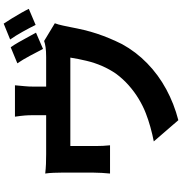

<svg xmlns="http://www.w3.org/2000/svg" viewBox="7 -917 986 1040"><g transform="rotate(-90 500.0 -397.0)"><path d="M764 -832Q777 -814 791.5 -788.5Q806 -763 819.5 -738Q833 -713 843 -695L755 -657Q739 -688 718 -727.5Q697 -767 677 -796ZM892 -870Q905 -851 920.5 -825.5Q936 -800 950 -775.5Q964 -751 972 -734L885 -697Q870 -728 848 -767.5Q826 -807 806 -835ZM558 -809Q555 -774 553 -754.5Q551 -735 551 -712Q551 -698 551 -670.5Q551 -643 551 -613.5Q551 -584 551 -565H396Q396 -587 396 -616.5Q396 -646 396 -672Q396 -698 396 -712Q396 -735 394.5 -754.5Q393 -774 388 -809ZM894 -593Q887 -575 881.5 -549Q876 -523 873 -508Q866 -471 857.5 -435Q849 -399 837.5 -364.5Q826 -330 812 -296.5Q798 -263 781 -229Q740 -154 677.5 -93Q615 -32 536.5 10.5Q458 53 369 76L254 -57Q291 -64 332 -75.5Q373 -87 406 -100Q445 -115 484 -138.5Q523 -162 558 -193Q593 -224 621 -262Q645 -297 662.5 -337Q680 -377 690.5 -421Q701 -465 708 -509H229Q229 -497 229 -479Q229 -461 229 -440Q229 -419 229 -401.5Q229 -384 229 -372Q229 -354 230 -332Q231 -310 233 -294H80Q82 -315 83.5 -338.5Q85 -362 85 -384Q85 -396 85 -419Q85 -442 85 -468Q85 -494 85 -518Q85 -542 85 -556Q85 -573 84 -599.5Q83 -626 80 -645Q107 -642 131.5 -641Q156 -640 185 -640H711Q743 -640 763.5 -643Q784 -646 798 -651Z"/></g></svg>

Font: Noto Sans KR ExtraBold
Style: Regular
Weight: 800
Designer: Ryoko NISHIZUKA  (kana, bopomofo & ideographs); Paul D. Hunt (Latin, Greek & Cyrillic); Sandoll Communications , Soo-you
Foundry: Adobe
Version: Version 2.004-H2;hotconv 1.0.118;makeotfexe 2.5.65603